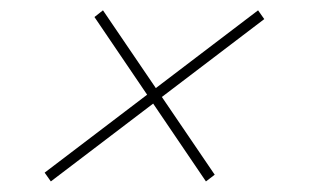

<svg xmlns="http://www.w3.org/2000/svg" viewBox="-20 -433 598 372"><path d="M66.5 -98.5 480 -413 492 -396 78.5 -81.5ZM163 -400 179.5 -413 396 -94.5 379 -81.5Z"/></svg>

Font: Newsreader 60pt ExtraLight
Style: Italic
Weight: 250
Italic angle: -17°
Designer: Hugues Gentile
Foundry: Production Type
Version: Version 1.003